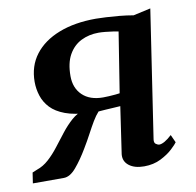

<svg xmlns="http://www.w3.org/2000/svg" viewBox="-85 -635 728 714"><g transform="rotate(-10 279.5 -278.0)"><path d="M520.5 -88 534 -58.5Q529.5 -51.5 512 -35Q494.5 -18.5 466.8 -4.5Q439 9.5 403.5 9.5Q367.5 9.5 346.8 -6.5Q326 -22.5 328.5 -49L354.5 -226.5Q343.5 -225.5 328.2 -224.8Q313 -224 297.8 -223Q282.5 -222 271.5 -221Q260 -208.5 248.2 -188.8Q236.5 -169 223.5 -144.5Q210.5 -120 194.5 -93.5Q172 -55.5 148.5 -27.8Q125 0 101.5 0H-15.5L-9.5 -40L8.5 -47.5Q32.5 -55.5 53.2 -74.2Q74 -93 92.8 -117.5Q111.5 -142 130.8 -166.5Q150 -191 171.2 -209.8Q192.5 -228.5 217.5 -236L234.5 -222.5Q181.5 -224.5 146.8 -237.5Q112 -250.5 92.5 -271.2Q73 -292 64.8 -317.8Q56.5 -343.5 56.5 -370.5Q56.5 -430 89.2 -473Q122 -516 181.5 -539.2Q241 -562.5 321.5 -562.5Q336.5 -562.5 359.8 -561.2Q383 -560 409.8 -557.5Q436.5 -555 462 -550.5L527.5 -565L455 -83.5Q453 -70.5 460.2 -65.5Q467.5 -60.5 473 -60.5Q481.5 -60.5 493.8 -67.5Q506 -74.5 520.5 -88ZM360.5 -274 396.5 -501Q390 -502.5 376.5 -504.5Q363 -506.5 348 -508Q333 -509.5 322 -509.5Q286 -509.5 256.2 -494.8Q226.5 -480 209 -449Q191.5 -418 191.5 -368.5Q191.5 -323.5 219.5 -296.5Q247.5 -269.5 297.5 -269.5Q306 -269.5 319 -270.2Q332 -271 343.8 -272Q355.5 -273 360.5 -274Z"/></g></svg>

Font: Merriweather 20pt SemiBold
Style: Italic
Weight: 600
Italic angle: -7.8°
Version: Version 2.101